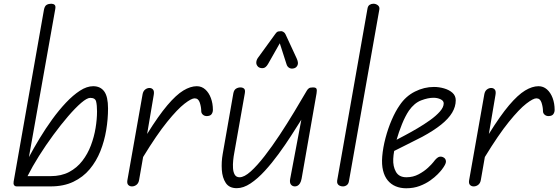

<svg xmlns="http://www.w3.org/2000/svg" viewBox="-20 -999 2992 1029"><path d="M251 0H70Q60 0 55.5 -6.8Q51 -13.5 53 -25L215.5 -946.5Q219.5 -967 230 -973Q240.5 -979 254.5 -979Q265.5 -979 272.5 -973.2Q279.5 -967.5 276 -949.5L135 -157Q160 -204 191.8 -256.5Q223.5 -309 259.5 -358.8Q295.5 -408.5 333.5 -448.8Q371.5 -489 408.5 -513Q445.5 -537 479.5 -537Q518 -537 538.5 -509.2Q559 -481.5 559 -417.5Q559 -360.5 549.2 -301.8Q539.5 -243 518 -189Q496.5 -135 460.8 -92.2Q425 -49.5 373.2 -24.8Q321.5 0 251 0ZM127.5 -55H251Q308.5 -55 350.5 -77.2Q392.5 -99.5 421.2 -136.8Q450 -174 467.2 -219.8Q484.5 -265.5 492.2 -312.8Q500 -360 500 -402Q500 -435 495.2 -454.8Q490.5 -474.5 463.5 -474.5Q446.5 -474.5 415.2 -447.8Q384 -421 345.2 -376Q306.5 -331 266 -276Q225.5 -221 189.2 -163.5Q153 -106 127.5 -55Z M1091 -377Q1077 -376 1067.8 -384Q1058.5 -392 1058.5 -403.5Q1058.5 -424.5 1051 -448.2Q1043.5 -472 1023 -472Q1006 -472 968.8 -443.2Q931.5 -414.5 875.8 -345.8Q820 -277 747 -157.5L725.5 -34.5Q722.5 -17 711.5 -8.5Q700.5 0 687 0Q675 0 667.5 -7.8Q660 -15.5 662.5 -32L744 -493Q747 -510.5 757.8 -519Q768.5 -527.5 781 -527.5Q793 -527.5 800.2 -519Q807.5 -510.5 804 -490.5L768.5 -281Q829.5 -379 876.8 -434.8Q924 -490.5 962.5 -513.8Q1001 -537 1034.5 -537Q1060.5 -537 1080 -519.8Q1099.5 -502.5 1110.2 -473.5Q1121 -444.5 1121 -410Q1121 -398 1114.5 -388Q1108 -378 1091 -377Z M1249 9.5Q1208.5 9.5 1190 -18.5Q1171.5 -46.5 1168.8 -88.8Q1166 -131 1173.5 -173.5L1230.5 -498.5Q1234 -517 1245 -523.8Q1256 -530.5 1268.5 -530.5Q1280.5 -530.5 1288 -524Q1295.5 -517.5 1292 -498.5L1235 -176.5Q1232 -161.5 1229.8 -140Q1227.5 -118.5 1228.8 -97.8Q1230 -77 1238 -63Q1246 -49 1264 -49Q1289 -49 1323.8 -80.2Q1358.5 -111.5 1398.2 -162.8Q1438 -214 1478.8 -275.8Q1519.5 -337.5 1557 -399.8Q1594.5 -462 1624.5 -513.5Q1629.5 -522 1636 -526.2Q1642.5 -530.5 1657.5 -530.5Q1673 -530.5 1676.2 -523.2Q1679.5 -516 1676.5 -498.5L1596.5 -42Q1593.5 -26 1587.8 -16.8Q1582 -7.5 1575 -3.8Q1568 0 1561 0Q1547 0 1539.2 -10Q1531.5 -20 1535 -39.5L1595 -357.5Q1571 -319.5 1540 -271.2Q1509 -223 1473 -173.8Q1437 -124.5 1399 -83Q1361 -41.5 1322.8 -16Q1284.5 9.5 1249 9.5ZM1557.5 -633.5Q1542.5 -628.5 1531 -634.8Q1519.5 -641 1515.5 -655L1479.5 -767L1416.5 -656Q1404 -634.5 1388.8 -633.8Q1373.5 -633 1364 -640.5Q1353 -651 1353.5 -664Q1354 -677 1362 -688.5L1455 -816.5Q1463.5 -829 1471.8 -830.5Q1480 -832 1487.5 -832Q1492 -832 1499.5 -827.5Q1507 -823 1510.5 -814.5L1570 -686Q1580.5 -663 1574.8 -650Q1569 -637 1557.5 -633.5Z M1818 0Q1808.5 0 1800.8 -3.5Q1793 -7 1789.2 -14Q1785.5 -21 1787 -31.5L1949.5 -953Q1952 -967.5 1961 -973.2Q1970 -979 1981 -979Q1994.5 -979 2005 -970.8Q2015.5 -962.5 2013 -948L1850 -27.5Q1847.5 -13 1838.2 -6.5Q1829 0 1818 0Z M2157 10Q2126 10 2100.8 -0.5Q2075.5 -11 2058 -32.2Q2040.5 -53.5 2032.8 -85.5Q2025 -117.5 2028.5 -160.5Q2032.5 -208 2046 -259.2Q2059.5 -310.5 2079.5 -356.8Q2099.5 -403 2122 -435Q2154.5 -483.5 2203.8 -508.2Q2253 -533 2305.5 -533Q2333.5 -533 2360.2 -525.2Q2387 -517.5 2404.8 -501.8Q2422.5 -486 2422.5 -461.5Q2422.5 -427.5 2403.2 -395.2Q2384 -363 2344.2 -331Q2304.5 -299 2242.5 -265.5Q2209.5 -248.5 2166 -226.8Q2122.5 -205 2092.5 -190Q2090.5 -180.5 2089.2 -168.2Q2088 -156 2087.5 -147.5Q2085.5 -107 2102 -78Q2118.5 -49 2158 -49Q2194 -49 2223.8 -65Q2253.5 -81 2274 -100.2Q2294.5 -119.5 2302.5 -130Q2322 -156.5 2335.5 -159Q2349 -161.5 2360.5 -153Q2369.5 -146.5 2370 -133Q2370.5 -119.5 2347.5 -89.5Q2341.5 -81.5 2325.8 -65.2Q2310 -49 2285.8 -31.8Q2261.5 -14.5 2229 -2.2Q2196.5 10 2157 10ZM2105.5 -250Q2121.5 -258.5 2151.8 -274.5Q2182 -290.5 2217.2 -311.2Q2252.5 -332 2284.8 -355Q2317 -378 2337.5 -401.2Q2358 -424.5 2358 -445Q2358 -459 2341.2 -467Q2324.5 -475 2303 -475Q2273.5 -475 2237 -461Q2200.5 -447 2171.5 -406Q2151.5 -376 2134.2 -333.2Q2117 -290.5 2105.5 -250Z M2922.5 -377Q2908.5 -376 2899.2 -384Q2890 -392 2890 -403.5Q2890 -424.5 2882.5 -448.2Q2875 -472 2854.5 -472Q2837.5 -472 2800.2 -443.2Q2763 -414.5 2707.2 -345.8Q2651.5 -277 2578.5 -157.5L2557 -34.5Q2554 -17 2543 -8.5Q2532 0 2518.5 0Q2506.5 0 2499 -7.8Q2491.5 -15.5 2494 -32L2575.5 -493Q2578.5 -510.5 2589.2 -519Q2600 -527.5 2612.5 -527.5Q2624.5 -527.5 2631.8 -519Q2639 -510.5 2635.5 -490.5L2600 -281Q2661 -379 2708.2 -434.8Q2755.5 -490.5 2794 -513.8Q2832.5 -537 2866 -537Q2892 -537 2911.5 -519.8Q2931 -502.5 2941.8 -473.5Q2952.5 -444.5 2952.5 -410Q2952.5 -398 2946 -388Q2939.5 -378 2922.5 -377Z"/></svg>

Font: Edu QLD Hand
Style: Regular
Weight: 400
Designer: Tina and Corey Anderson, Eben Sorkin
Foundry: Sorkin Type Co.
Version: Version 2.000